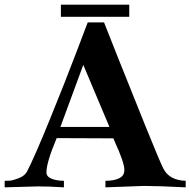

<svg xmlns="http://www.w3.org/2000/svg" viewBox="-21 -803 816 823"><path d="M533 -731H240V-783H533ZM775 0Q656 -6 596 -6L431 0V-28Q469 -28 491 -39.5Q513 -51 512 -76Q512 -92 500 -125.5Q488 -159 476 -184L465 -210L222 -211Q178 -107 178 -64Q178 -46 200 -37Q222 -28 253 -28V0Q190 -4 142 -4L-1 0V-28Q7 -28 20 -28.5Q33 -29 59 -39Q85 -49 95 -68Q127 -130 192 -289.5Q257 -449 306 -578L355 -707H425Q425 -706 482.5 -561.5Q540 -417 603.5 -260Q667 -103 680 -79Q706 -30 775 -28ZM448 -259 336 -525 238 -259Z"/></svg>

Font: GFS Artemisia
Style: Bold
Weight: 700
Designer: Designed by Takis Katsoulidis.
Foundry: Designed by Takis Katsoulidis.
Version: Version 1.0